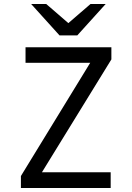

<svg xmlns="http://www.w3.org/2000/svg" viewBox="-20 -935 656 955"><path d="M84 0V-59.5L448.5 -655L464.5 -622.5H107V-700H534V-639.5L168.5 -45.5L154 -78H530.5V0ZM276 -759 135 -915H210L320 -820L430 -915H505.5L364.5 -759Z"/></svg>

Font: Overpass Mono
Style: Regular
Weight: 400
Designer: Delve Withrington, Dave Bailey
Foundry: Delve Fonts LLC
Version: Version 4.000